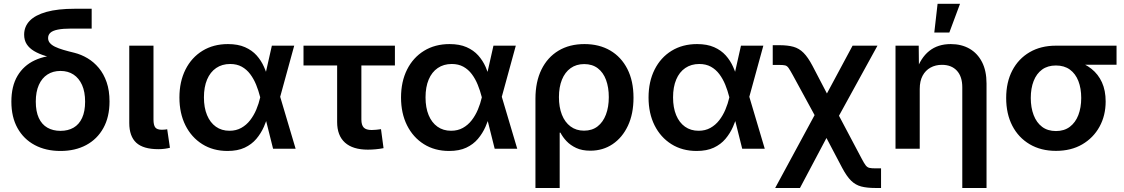

<svg xmlns="http://www.w3.org/2000/svg" viewBox="-20 -773 5843 998"><path d="M294.4 11.7Q218.3 11.7 160.6 -19Q103 -49.8 71 -107.2Q39.1 -164.6 39.1 -244.6Q39.1 -325.2 71 -378.9Q103 -432.6 160.6 -459.5Q218.3 -486.3 294.4 -486.3V-463.4Q251.5 -471.7 216.8 -482.2Q182.1 -492.7 157.2 -507.6Q132.3 -522.5 118.9 -543.2Q105.5 -564 105.5 -592.8Q105.5 -634.8 134.3 -664.8Q163.1 -694.8 221.7 -711.2Q280.3 -727.5 368.7 -727.5H456.5V-624.5H351.6Q307.1 -624.5 280.5 -619.1Q253.9 -613.8 241.9 -602.8Q230 -591.8 230 -575.2Q230 -560.5 239.3 -549.6Q248.5 -538.6 266.1 -530Q283.7 -521.5 309.1 -513.9Q334.5 -506.3 367.2 -498.5Q402.3 -489.7 435.1 -470.2Q467.8 -450.7 493.7 -419.7Q519.5 -388.7 534.4 -345.5Q549.3 -302.2 549.3 -245.6Q549.3 -165 517.3 -107.4Q485.4 -49.8 428 -19Q370.6 11.7 294.4 11.7ZM294.4 -92.8Q333.5 -92.8 362.3 -109.4Q391.1 -126 406.7 -159.9Q422.4 -193.8 422.4 -244.6Q422.4 -295.9 406.5 -331.3Q390.6 -366.7 362.1 -385.5Q333.5 -404.3 294.4 -404.3Q255.4 -404.3 226.6 -385.7Q197.8 -367.2 181.9 -331.5Q166 -295.9 166 -244.6Q166 -193.8 181.6 -159.9Q197.3 -126 226.3 -109.4Q255.4 -92.8 294.4 -92.8Z M803.2 2.4Q724.6 2.4 688.2 -31.2Q651.9 -64.9 651.9 -133.8V-535.6H777.8V-151.9Q777.8 -122.6 787.1 -110.6Q796.4 -98.6 821.3 -98.6Q831.1 -98.6 837.6 -99.4Q844.2 -100.1 849.1 -101.1L863.3 -4.9Q852.5 -2 836.9 0.2Q821.3 2.4 803.2 2.4Z M1162.6 11.7Q1087.9 11.7 1031.5 -23.7Q975.1 -59.1 943.8 -121.6Q912.6 -184.1 912.6 -266.1Q912.6 -348.6 944.1 -411.4Q975.6 -474.1 1032.5 -509Q1089.4 -543.9 1165 -543.9Q1216.8 -543.9 1253.4 -527.8Q1290 -511.7 1314 -484.9Q1337.9 -458 1352.5 -424.8Q1367.2 -391.6 1375.5 -357.4H1413.1L1435.5 -272.9L1516.6 0H1399.4L1332 -269.5Q1323.7 -302.2 1311.3 -332.8Q1298.8 -363.3 1280.5 -387.7Q1262.2 -412.1 1236.6 -426.3Q1210.9 -440.4 1176.3 -440.4Q1134.3 -440.4 1103.5 -419.4Q1072.8 -398.4 1056.4 -359.6Q1040 -320.8 1040 -266.6Q1040 -213.4 1056.2 -174.6Q1072.3 -135.7 1102.1 -114.5Q1131.8 -93.3 1172.9 -93.3Q1207.5 -93.3 1234.1 -108.2Q1260.7 -123 1280 -147.9Q1299.3 -172.9 1312.3 -203.6Q1325.2 -234.4 1332.5 -266.6L1393.1 -535.6H1509.3L1435.5 -266.6L1412.6 -182.1H1376Q1366.7 -147.9 1351.6 -113.8Q1336.4 -79.6 1312.3 -51Q1288.1 -22.5 1251.7 -5.4Q1215.3 11.7 1162.6 11.7Z M1892.1 4.9Q1814 4.9 1773.2 -31.7Q1732.4 -68.4 1732.4 -138.7V-432.6H1557.6V-535.6H2032.7V-432.6H1858.4V-151.9Q1858.4 -123 1870.6 -110.1Q1882.8 -97.2 1912.1 -97.2Q1922.4 -97.2 1936.3 -98.6Q1950.2 -100.1 1960.4 -101.6L1973.6 -2.9Q1954.1 1 1933.3 2.9Q1912.6 4.9 1892.1 4.9Z M2314.5 11.7Q2239.7 11.7 2183.3 -23.7Q2127 -59.1 2095.7 -121.6Q2064.5 -184.1 2064.5 -266.1Q2064.5 -348.6 2095.9 -411.4Q2127.4 -474.1 2184.3 -509Q2241.2 -543.9 2316.9 -543.9Q2368.7 -543.9 2405.3 -527.8Q2441.9 -511.7 2465.8 -484.9Q2489.7 -458 2504.4 -424.8Q2519 -391.6 2527.3 -357.4H2564.9L2587.4 -272.9L2668.5 0H2551.3L2483.9 -269.5Q2475.6 -302.2 2463.1 -332.8Q2450.7 -363.3 2432.4 -387.7Q2414.1 -412.1 2388.4 -426.3Q2362.8 -440.4 2328.1 -440.4Q2286.1 -440.4 2255.4 -419.4Q2224.6 -398.4 2208.3 -359.6Q2191.9 -320.8 2191.9 -266.6Q2191.9 -213.4 2208 -174.6Q2224.1 -135.7 2253.9 -114.5Q2283.7 -93.3 2324.7 -93.3Q2359.4 -93.3 2386 -108.2Q2412.6 -123 2431.9 -147.9Q2451.2 -172.9 2464.1 -203.6Q2477.1 -234.4 2484.4 -266.6L2544.9 -535.6H2661.1L2587.4 -266.6L2564.5 -182.1H2527.8Q2518.6 -147.9 2503.4 -113.8Q2488.3 -79.6 2464.1 -51Q2439.9 -22.5 2403.6 -5.4Q2367.2 11.7 2314.5 11.7Z M2763.2 204.1V-260.3Q2763.2 -347.7 2794.4 -411.4Q2825.7 -475.1 2882.8 -509.5Q2939.9 -543.9 3018.1 -543.9Q3094.7 -543.9 3151.9 -510.5Q3209 -477.1 3241 -414.6Q3272.9 -352.1 3272.9 -265.1Q3272.9 -181.2 3243.9 -119.4Q3214.8 -57.6 3164.3 -23.7Q3113.8 10.3 3048.3 10.3Q3005.4 10.3 2975.1 -3.9Q2944.8 -18.1 2924.8 -39.3Q2904.8 -60.5 2893.1 -83.5H2889.2V204.1ZM3015.6 -93.8Q3057.6 -93.8 3086.2 -116Q3114.7 -138.2 3129.6 -177.5Q3144.5 -216.8 3144.5 -268.1Q3144.5 -318.8 3130.1 -357.7Q3115.7 -396.5 3087.2 -418.2Q3058.6 -439.9 3016.6 -439.9Q2975.6 -439.9 2946 -418.7Q2916.5 -397.5 2900.9 -358.9Q2885.3 -320.3 2885.3 -268.1Q2885.3 -216.3 2900.6 -177Q2916 -137.7 2945.6 -115.7Q2975.1 -93.8 3015.6 -93.8Z M3601.1 11.7Q3526.4 11.7 3470 -23.7Q3413.6 -59.1 3382.3 -121.6Q3351.1 -184.1 3351.1 -266.1Q3351.1 -348.6 3382.6 -411.4Q3414.1 -474.1 3470.9 -509Q3527.8 -543.9 3603.5 -543.9Q3655.3 -543.9 3691.9 -527.8Q3728.5 -511.7 3752.4 -484.9Q3776.4 -458 3791 -424.8Q3805.7 -391.6 3814 -357.4H3851.6L3874 -272.9L3955.1 0H3837.9L3770.5 -269.5Q3762.2 -302.2 3749.8 -332.8Q3737.3 -363.3 3719 -387.7Q3700.7 -412.1 3675 -426.3Q3649.4 -440.4 3614.7 -440.4Q3572.8 -440.4 3542 -419.4Q3511.2 -398.4 3494.9 -359.6Q3478.5 -320.8 3478.5 -266.6Q3478.5 -213.4 3494.6 -174.6Q3510.7 -135.7 3540.5 -114.5Q3570.3 -93.3 3611.3 -93.3Q3646 -93.3 3672.6 -108.2Q3699.2 -123 3718.5 -147.9Q3737.8 -172.9 3750.7 -203.6Q3763.7 -234.4 3771 -266.6L3831.5 -535.6H3947.8L3874 -266.6L3851.1 -182.1H3814.5Q3805.2 -147.9 3790 -113.8Q3774.9 -79.6 3750.7 -51Q3726.6 -22.5 3690.2 -5.4Q3653.8 11.7 3601.1 11.7Z M4009.3 204.1 4251 -242.7H4303.2L4459 51.8Q4471.7 76.2 4480 86.7Q4488.3 97.2 4499 99.6Q4509.8 102.1 4530.3 102.1H4559.6V204.1H4530.3Q4486.3 204.1 4456.5 196.3Q4426.8 188.5 4404.1 166.3Q4381.3 144 4357.9 100.1L4275.9 -55.7L4138.2 204.1ZM4246.6 -115.2 4101.1 -382.3Q4086.9 -408.2 4079.1 -419.4Q4071.3 -430.7 4061 -433.1Q4050.8 -435.5 4030.3 -435.5H3996.6V-538.1H4030.3Q4074.7 -538.1 4104.2 -529.8Q4133.8 -521.5 4156.7 -498.5Q4179.7 -475.6 4203.1 -431.2L4278.3 -287.1L4411.6 -535.6H4541L4310.1 -115.2Z M4760.7 -310.5V0H4634.8V-535.6H4755.4L4756.8 -402.3H4742.2Q4765.1 -472.2 4810.1 -508.1Q4855 -543.9 4921.9 -543.9Q4977.5 -543.9 5019.3 -520Q5061 -496.1 5084.5 -450.4Q5107.9 -404.8 5107.9 -338.9V204.1H4981.9V-319.3Q4981.9 -375 4953.9 -405.5Q4925.8 -436 4876 -436Q4842.8 -436 4816.7 -421.6Q4790.5 -407.2 4775.6 -379.4Q4760.7 -351.6 4760.7 -310.5ZM4836.4 -604 4853.5 -753.4H4970.2L4914.6 -604Z M5468.8 11.2Q5390.6 11.2 5332.3 -23.2Q5273.9 -57.6 5241.9 -119.4Q5210 -181.2 5210 -263.7Q5210 -345.7 5241.9 -406.7Q5273.9 -467.8 5332 -501.7Q5390.1 -535.6 5468.3 -535.6H5783.7V-436.5H5555.7L5468.3 -432.6Q5425.8 -432.6 5396.7 -411.4Q5367.7 -390.1 5352.8 -352.1Q5337.9 -314 5337.9 -263.7Q5337.9 -213.9 5352.8 -174.8Q5367.7 -135.7 5396.7 -113.8Q5425.8 -91.8 5468.8 -91.8Q5511.7 -91.8 5541 -114Q5570.3 -136.2 5585.2 -175Q5600.1 -213.9 5600.1 -263.7Q5600.1 -314 5585.2 -352.1Q5570.3 -390.1 5541 -411.4Q5511.7 -432.6 5468.8 -432.6V-469.7Q5524.4 -469.7 5571.5 -456.3Q5618.7 -442.9 5653.6 -415Q5688.5 -387.2 5707.8 -345Q5727.1 -302.7 5727.1 -245.6Q5727.1 -172.4 5695.1 -114.3Q5663.1 -56.2 5605.2 -22.5Q5547.4 11.2 5468.8 11.2Z"/></svg>

Font: Inter 20pt SemiBold
Style: Regular
Weight: 600
Version: Version 4.001;git-66647c0bb